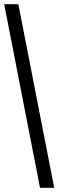

<svg xmlns="http://www.w3.org/2000/svg" viewBox="-20 -780 280 921"><path d="M172 121H240L68 -760H0Z"/></svg>

Font: Noto Serif Ethiopic ExtraCondensed Black
Style: Regular
Weight: 900
Width: 2
Designer: Monotype Design Team
Foundry: Monotype Imaging Inc.
Version: Version 2.102